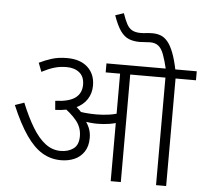

<svg xmlns="http://www.w3.org/2000/svg" viewBox="-59 -958 1092 1021"><g transform="rotate(5 487.0 -448.0)"><path d="M623 -574V0H569V-574H492V-622H732V-574ZM281 -632Q352 -632 391.5 -595.5Q431 -559 431 -498Q431 -457 410 -424.5Q389 -392 347 -373Q305 -354 242 -352L238 -400Q312 -403 345 -428Q378 -453 378 -498Q378 -541 351.5 -562.5Q325 -584 283 -584Q247 -584 216 -574.5Q185 -565 151 -547L133 -594Q165 -610 200.5 -621Q236 -632 281 -632ZM438 -219Q438 -174 418 -144.5Q398 -115 366 -101.5Q334 -88 295 -88Q241 -88 195.5 -115Q150 -142 108.5 -202Q67 -262 26 -359L75 -376Q106 -300 138.5 -246.5Q171 -193 208 -165Q245 -137 289 -137Q330 -137 357.5 -157Q385 -177 385 -224Q385 -272 353.5 -309Q322 -346 275 -377L316 -384H345Q358 -374 372 -360.5Q386 -347 396 -333L399 -319Q417 -298 427.5 -273.5Q438 -249 438 -219ZM462 -347Q498 -347 531 -352Q564 -357 602 -370V-321Q567 -308 535.5 -303Q504 -298 471 -298Q454 -298 434 -300Q414 -302 397 -305.5Q380 -309 370 -313L334 -351L337 -361Q368 -353 400.5 -350Q433 -347 462 -347ZM865 -574V0H811V-574H717V-622H974V-574ZM810 -615Q798 -666 786.5 -696.5Q775 -727 758 -740.5Q741 -754 714 -754Q700 -754 686 -752.5Q672 -751 658 -751Q625 -751 600 -761Q575 -771 555 -799Q535 -827 516 -881L561 -896Q573 -861 584.5 -839.5Q596 -818 613.5 -808.5Q631 -799 659 -799Q673 -799 689 -801Q705 -803 722 -803Q746 -803 766 -795.5Q786 -788 803 -768Q820 -748 834.5 -711Q849 -674 861 -615Z"/></g></svg>

Font: Noto Sans Devanagari Light
Style: Regular
Weight: 300
Version: Version 2.003